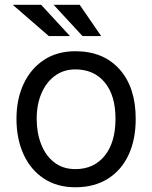

<svg xmlns="http://www.w3.org/2000/svg" viewBox="-20 -765 631 796"><path d="M292.6 11.4Q216.6 11.4 161.9 -24.7Q107.2 -60.7 77.8 -124.8Q48.3 -188.9 48.3 -272.7Q48.3 -353.7 77.8 -416.9Q107.2 -480.1 161.9 -516.3Q216.6 -552.6 292.6 -552.6Q408.7 -552.6 475.7 -477.6Q542.6 -402.7 542.6 -272.7Q542.6 -185.4 512.4 -121.6Q482.2 -57.9 426.1 -23.3Q370 11.4 292.6 11.4ZM292.6 -63.9Q369.3 -63.9 414.1 -119.3Q458.8 -174.7 458.8 -272.7Q458.8 -369.7 414.1 -423.5Q369.3 -477.3 292.6 -477.3Q243.6 -477.3 207.6 -450.6Q171.5 -424 151.8 -377.8Q132.1 -331.7 132.1 -272.7Q132.1 -214.5 150.6 -167.1Q169 -119.7 204.9 -91.8Q240.8 -63.9 292.6 -63.9ZM270.2 -615.4H182.5L33 -745H150.6ZM399.5 -615.4H322.1L202.4 -745H310.4Z"/></svg>

Font: Inter UI
Style: Regular
Weight: 400
Designer: Rasmus Andersson
Foundry: rsms
Version: Version 2.2